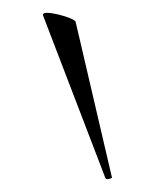

<svg xmlns="http://www.w3.org/2000/svg" viewBox="-20 -751 253 299"><path d="M47 -727Q46 -731 53 -731Q60 -731 70.5 -728.5Q81 -726 89.5 -722.5Q98 -719 98 -716L154 -476Q156 -474 150.5 -472.5Q145 -471 144 -474Z"/></svg>

Font: Cormorant Infant Light Light
Style: Regular
Weight: 300
Version: Version 4.001